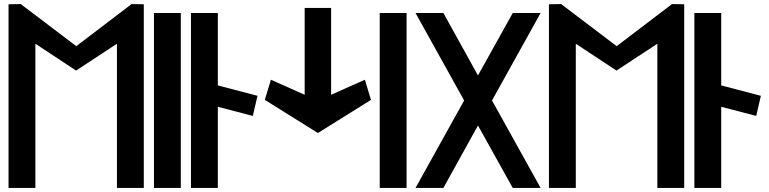

<svg xmlns="http://www.w3.org/2000/svg" viewBox="-20 -924 3780 944"><path d="M555 -709V0H687V-903L627 -904L355 -697L82 -904L22 -903V0H154V-709L354 -577Z M737 0H869V-860H737Z M919 0H1051V-399L1223 -354L1246 -453L1051 -504V-860H919Z M1478 -885V-458L1312 -532L1282 -433L1543 -270L1804 -433L1774 -532L1608 -458V-885Z M1847 0H1979V-860H1847Z M2638 0 2399 -430 2638 -860H2501L2330 -553L2160 -860H2023L2262 -430L2023 0H2160L2330 -307L2501 0Z M3212 -709V0H3344V-903L3284 -904L3012 -697L2739 -904L2679 -903V0H2811V-709L3011 -577Z M3394 0H3526V-399L3698 -354L3721 -453L3526 -504V-860H3394Z"/></svg>

Font: Ny Stormning
Style: Regular
Weight: 400
Designer: Robert Jablonski, Mew Too
Foundry: Cannot Into Space Fonts
Version: Version 0.90